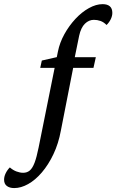

<svg xmlns="http://www.w3.org/2000/svg" viewBox="-106 -702 572 944"><path d="M91.8 -368.2 99.6 -404.3 176.8 -421.9 261.7 -420.9H365.2L353.5 -368.2ZM398.4 -681.6Q421.9 -681.6 434.1 -670.9Q446.3 -660.2 446.3 -638.7Q446.3 -624 439 -608.4Q431.6 -592.8 418 -579.1Q403.3 -593.8 387.7 -599.1Q372.1 -604.5 355.5 -604.5Q331.1 -604.5 311.5 -585.4Q292 -566.4 283.2 -526.4L261.7 -420.9L256.8 -383.8L193.4 -60.5Q181.6 3.9 156.7 56.2Q131.8 108.4 99.6 146Q67.4 183.6 32.2 203.1Q-2.9 222.7 -36.1 222.7Q-58.6 222.7 -72.3 212.4Q-85.9 202.1 -85.9 181.6Q-85.9 166 -78.1 149.9Q-70.3 133.8 -57.6 121.1Q-42 134.8 -24.9 141.1Q-7.8 147.5 7.8 147.5Q27.3 147.5 40.5 136.2Q53.7 125 64 98.1Q74.2 71.3 84 22.5L178.7 -448.2Q187.5 -492.2 210.4 -533.7Q233.4 -575.2 264.6 -608.9Q295.9 -642.6 331.1 -662.1Q366.2 -681.6 398.4 -681.6Z"/></svg>

Font: Crimson Pro Medium
Style: Italic
Weight: 500
Italic angle: -12°
Designer: Jacques Le Bailly
Foundry: Baron von Fonthausen
Version: Version 1.003